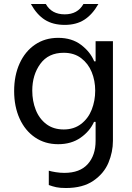

<svg xmlns="http://www.w3.org/2000/svg" viewBox="-20 -733 662 964"><path d="M225 196V124Q238 128 260 131.5Q282 135 303 135Q381 135 420.5 91Q460 47 460 -26V-121H452Q431 -74 384.5 -41.5Q338 -9 272 -9Q206 -9 156 -43Q106 -77 78.5 -137.5Q51 -198 51 -276Q51 -354 78.5 -414.5Q106 -475 156 -509Q206 -543 272 -543Q341 -543 387.5 -507.5Q434 -472 453 -425H460V-526H547V-26Q547 30 524.5 84Q502 138 449 174.5Q396 211 311 211Q281 211 262.5 207Q244 203 225 196ZM458 -278Q458 -328 440.5 -371Q423 -414 387.5 -441Q352 -468 300 -468Q223 -468 182.5 -412.5Q142 -357 142 -278Q142 -226 159.5 -181.5Q177 -137 212.5 -110Q248 -83 300 -83Q351 -83 387 -110.5Q423 -138 440.5 -182.5Q458 -227 458 -278ZM135 -713H210Q239 -661 305 -661Q370 -661 399 -713H474Q444 -660 403.5 -634Q363 -608 305 -608Q246 -608 205.5 -633.5Q165 -659 135 -713Z"/></svg>

Font: Be Vietnam
Style: Regular
Weight: 400
Designer: Gabriel Lam
Foundry: TypeRant
Version: Version 4.000